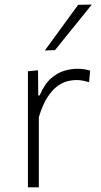

<svg xmlns="http://www.w3.org/2000/svg" viewBox="-20 -798 432 818"><path d="M99 0Q99 -56 99 -107.8Q99 -159.5 99 -220.5V-270.5Q99 -324.5 99 -381.5Q99 -438.5 99 -494.5L142 -498.5L143 -391.5H149Q169.5 -440 198 -464.5Q226.5 -489 255.8 -497Q285 -505 308.5 -505Q324 -505 337.8 -503Q351.5 -501 364 -497L359.5 -448Q345 -452 332.8 -454.5Q320.5 -457 303 -457Q288.5 -457 268.2 -452.2Q248 -447.5 225.8 -431.8Q203.5 -416 182.5 -384.2Q161.5 -352.5 145.5 -299V-219Q145.5 -159.5 145.5 -107.8Q145.5 -56 145.5 0ZM171 -583Q206.5 -632 242.5 -681Q278.5 -730 313 -777.5L371 -778.5Q345 -745.5 318.5 -713.2Q292 -681 266.2 -648.8Q240.5 -616.5 214.5 -584.5Z"/></svg>

Font: Commissioner Thin ExtraLight
Style: Regular
Weight: 250
Version: Version 1.000